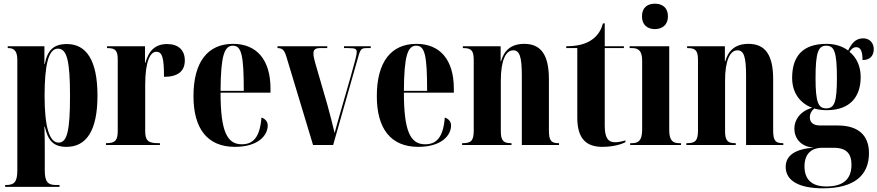

<svg xmlns="http://www.w3.org/2000/svg" viewBox="-20 -787 4762 1042"><path d="M8 227H303V217H283C241 217 223 201 223 138V40C223 -7 223 -53 221 -100H223C240 -27 267 10 341 10C447 10 509 -75 509 -268C509 -461 448 -548 343 -548C272 -548 237 -515 223 -439H221V-536H22V-526H25C47 -526 74 -519 74 -464V138C74 201 57 217 13 217H8ZM298 -13C248 -13 222 -99 222 -266C222 -431 242 -523 294 -523C343 -523 360 -459 360 -266C360 -76 344 -13 298 -13Z M555 0H848V-10H838C783 -10 768 -25 768 -76V-327C768 -453 795 -506 828 -506C861 -506 870 -473 870 -370C946 -370 983 -401 983 -459C983 -515 948 -548 887 -548C823 -548 787 -512 769 -446H767V-536H561V-526H563C607 -526 619 -512 619 -463V-76C619 -25 605 -10 557 -10H555Z M1255 10C1382 10 1433 -53 1433 -106C1433 -128 1418 -143 1399 -149C1390 -36 1350 -4 1292 -4C1212 -4 1177 -75 1177 -284H1448V-306C1448 -464 1372 -549 1245 -549C1109 -549 1030 -453 1030 -265C1030 -91 1104 10 1255 10ZM1303 -294H1177C1178 -486 1198 -539 1244 -539C1291 -539 1303 -486 1303 -294Z M1534 -480 1679 0H1788L1924 -478C1937 -525 1944 -526 1974 -526H1992V-536H1847V-526H1870C1910 -526 1916 -521 1916 -504C1916 -490 1906 -451 1884 -374L1838 -214C1817 -142 1804 -95 1796 -65C1785 -112 1770 -170 1757 -217L1690 -448C1686 -463 1681 -481 1681 -497C1681 -516 1690 -526 1716 -526H1756V-536H1486V-526C1511 -526 1523 -517 1534 -480Z M2250 10C2377 10 2428 -53 2428 -106C2428 -128 2413 -143 2394 -149C2385 -36 2345 -4 2287 -4C2207 -4 2172 -75 2172 -284H2443V-306C2443 -464 2367 -549 2240 -549C2104 -549 2025 -453 2025 -265C2025 -91 2099 10 2250 10ZM2298 -294H2172C2173 -486 2193 -539 2239 -539C2286 -539 2298 -486 2298 -294Z M2488 0H2756V-10H2753C2711 -10 2698 -25 2698 -76V-350C2698 -459 2725 -514 2765 -514C2800 -514 2812 -479 2812 -376V0H3014V-10H3010C2970 -10 2959 -26 2959 -80V-357C2959 -492 2914 -549 2825 -549C2753 -549 2715 -512 2699 -454H2697V-536H2492V-526H2496C2538 -526 2551 -512 2551 -461V-79C2551 -25 2538 -10 2492 -10H2488Z M3249 10C3311 10 3354 -5 3374 -15V-25C3351 -18 3333 -15 3318 -15C3279 -15 3262 -41 3262 -105V-526H3366V-536H3262V-660H3252C3241 -616 3216 -584 3179 -563C3147 -545 3105 -536 3053 -536V-526H3113V-148C3113 -31 3165 10 3249 10Z M3534 -629C3573 -629 3605 -651 3605 -698C3605 -747 3573 -767 3534 -767C3495 -767 3464 -747 3464 -698C3464 -651 3495 -629 3534 -629ZM3400 0H3676V-10H3666C3632 -10 3612 -24 3612 -81V-536H3397V-526H3411C3444 -526 3465 -512 3465 -458V-83C3465 -25 3445 -10 3410 -10H3400Z M3705 0H3973V-10H3970C3928 -10 3915 -25 3915 -76V-350C3915 -459 3942 -514 3982 -514C4017 -514 4029 -479 4029 -376V0H4231V-10H4227C4187 -10 4176 -26 4176 -80V-357C4176 -492 4131 -549 4042 -549C3970 -549 3932 -512 3916 -454H3914V-536H3709V-526H3713C3755 -526 3768 -512 3768 -461V-79C3768 -25 3755 -10 3709 -10H3705Z M4446 235C4619 235 4696 162 4696 44C4696 -50 4641 -106 4526 -106H4431C4394 -106 4375 -122 4375 -151C4375 -169 4383 -185 4399 -198C4420 -192 4443 -189 4466 -189C4594 -189 4651 -262 4651 -369C4651 -427 4629 -475 4590 -506C4603 -524 4613 -531 4626 -531C4651 -531 4661 -509 4661 -461C4706 -461 4722 -489 4722 -521C4722 -552 4701 -579 4665 -579C4619 -579 4599 -545 4583 -513C4552 -536 4512 -549 4466 -549C4337 -549 4279 -483 4279 -364C4279 -280 4325 -225 4388 -202C4322 -184 4291 -136 4291 -89C4291 -38 4325 10 4396 14C4296 22 4244 56 4244 119C4244 194 4317 235 4446 235ZM4464 -199C4421 -199 4406 -231 4406 -363C4406 -506 4422 -539 4464 -539C4507 -539 4522 -507 4522 -364C4522 -231 4508 -199 4464 -199ZM4464 225C4399 225 4346 198 4346 116C4346 38 4395 15 4441 15H4504C4575 15 4601 48 4601 107C4601 185 4557 225 4464 225Z"/></svg>

Font: Noto Serif Display ExtraCondensed ExtraBold
Style: Regular
Weight: 800
Width: 2
Designer: Monotype Design Team
Foundry: Monotype Imaging Inc.
Version: Version 2.009